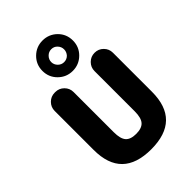

<svg xmlns="http://www.w3.org/2000/svg" viewBox="-284 -1190 1261 1261"><g transform="rotate(-45 346.0 -559.5)"><path d="M398.4 -881.8Q415 -900.4 415 -924.3Q415 -948.2 397.9 -966.3Q380.9 -984.4 356 -984.4Q331.1 -984.4 313.5 -966.3Q295.9 -948.2 295.9 -924.3Q295.9 -900.4 313.5 -882.3Q331.1 -864.3 356 -864.3Q380.9 -864.3 398.4 -881.8ZM456.1 -1024.4Q497.1 -983.4 497.1 -924.3Q497.1 -865.2 455.6 -824.2Q414.1 -783.2 355.5 -783.2Q296.9 -783.2 255.4 -824.2Q213.9 -865.2 213.9 -924.3Q213.9 -983.4 255.4 -1024.4Q296.9 -1065.4 355.5 -1065.4Q414.1 -1065.4 456.1 -1024.4ZM85 -319.3V-681.6Q85 -716.8 109.9 -741.7Q134.8 -766.6 169.9 -766.6H175.8Q210.9 -766.6 235.8 -741.7Q260.7 -716.8 260.7 -681.6V-308.6Q260.7 -247.1 283.2 -221.7Q305.7 -196.3 357.4 -196.3Q409.2 -196.3 432.1 -221.7Q455.1 -247.1 455.1 -308.6V-681.6Q455.1 -716.8 480 -741.7Q504.9 -766.6 540 -766.6H541Q576.2 -766.6 601.1 -741.7Q626 -716.8 626 -681.6V-319.3Q626 -54.7 355.5 -54.7Q85 -54.7 85 -319.3Z"/></g></svg>

Font: Gen Jyuu GothicX Heavy
Style: Bold
Weight: 900
Designer: [Source Han Sans]
Ryoko NISHIZUKA  (kana & ideographs); Paul D. Hunt (Latin, Greek & Cyrillic); Wenlong ZHANG  (bopomofo
Version: Version 1.002.20150607